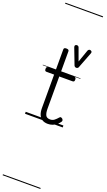

<svg xmlns="http://www.w3.org/2000/svg" viewBox="-317 -1184 1036 1857"><g transform="rotate(20 200.5 -255.0)"><path d="M240 17Q205 17 181.5 2.5Q158 -12 146.5 -40Q135 -68 135 -107V-452H57Q47 -452 42.5 -457.5Q38 -463 38 -475Q38 -488 42.5 -494Q47 -500 57 -500H135V-711Q135 -721 141 -725.5Q147 -730 160 -730Q174 -730 181 -725.5Q188 -721 188 -711V-500H324Q335 -500 339.5 -494Q344 -488 344 -475Q344 -463 339.5 -457.5Q335 -452 324 -452H188V-119Q188 -78 199.5 -54.5Q211 -31 246 -31Q271 -31 289 -45Q307 -59 324 -79Q331 -88 338.5 -86.5Q346 -85 354 -79Q361 -72 362.5 -64.5Q364 -57 360 -50Q346 -29 327.5 -14Q309 1 287 9Q265 17 240 17ZM379 -795Q390 -795 397 -787Q404 -779 399 -767L335 -601Q333 -595 327 -591Q321 -587 312 -587Q305 -587 299 -591.5Q293 -596 291 -601L228 -766Q223 -779 228.5 -787Q234 -795 246 -795Q253 -795 258.5 -791.5Q264 -788 267 -781L314 -652L359 -780Q362 -787 367.5 -791Q373 -795 379 -795ZM0 623H388V633H0ZM0 -20H388V0H0ZM0 -505H388V-500H0ZM0 -1143H388V-1133H0Z"/></g></svg>

Font: Playwrite CL Guides
Style: Regular
Weight: 400
Designer: Veronika Burian, José Scaglione
Foundry: TypeTogether
Version: Version 1.003